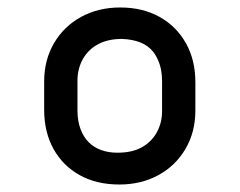

<svg xmlns="http://www.w3.org/2000/svg" viewBox="-20 -782 640 513"><path d="M301 -762Q361 -762 406 -737Q451 -712 476.5 -667Q502 -622 502 -562V-487Q502 -429 475.5 -384Q449 -339 403 -314Q357 -289 299 -289Q238 -289 193 -314Q148 -339 123 -384Q98 -429 98 -489V-564Q98 -622 124.5 -667Q151 -712 197 -737Q243 -762 301 -762ZM306 -678Q268 -678 241.5 -663.5Q215 -649 201 -623.5Q187 -598 187 -566V-487Q187 -459 195 -437.5Q203 -416 217 -402Q231 -388 250.5 -381Q270 -374 294 -374Q333 -374 359 -388.5Q385 -403 399 -428.5Q413 -454 413 -485V-564Q413 -591 406.5 -610.5Q400 -630 389 -644Q375 -661 354 -669Q333 -677 306 -678Z"/></svg>

Font: Recursive Monospace Medium
Style: Regular
Weight: 500
Version: Version 1.047